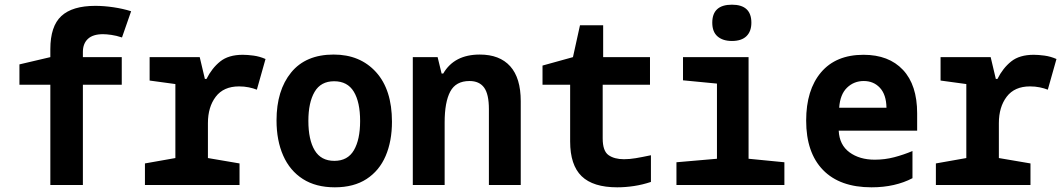

<svg xmlns="http://www.w3.org/2000/svg" viewBox="-20 -790 4544 820"><path d="M195 0V-428H63V-515L195 -546V-580Q195 -678 242 -721.5Q289 -765 387 -765Q424 -765 464.5 -759Q505 -753 540 -742L501 -630Q477 -638 455.5 -641Q434 -644 420 -644Q377 -644 355.5 -624Q334 -604 334 -568V-546H500V-428H334V0Z M599 0V-92L729 -115V-431L619 -446V-546H833L855 -453H862Q885 -499 920.5 -527.5Q956 -556 1017 -556Q1037 -556 1063 -552.5Q1089 -549 1114 -538L1077 -407Q1062 -413 1042.5 -417Q1023 -421 1001 -421Q935 -421 901.5 -377Q868 -333 868 -264V-115L1003 -92V0Z M1410 10Q1329 10 1273.5 -25.5Q1218 -61 1189.5 -125.5Q1161 -190 1161 -276Q1161 -404 1223.5 -480.5Q1286 -557 1405 -557Q1518 -557 1586 -482Q1654 -407 1654 -270Q1654 -187 1627 -124Q1600 -61 1545.5 -25.5Q1491 10 1410 10ZM1408 -103Q1465 -103 1491.5 -148.5Q1518 -194 1518 -273Q1518 -354 1491 -398.5Q1464 -443 1407 -443Q1350 -443 1323.5 -397.5Q1297 -352 1297 -274Q1297 -193 1324 -148Q1351 -103 1408 -103Z M1743 0V-546H1849L1866 -476H1873Q1920 -557 2029 -557Q2114 -557 2159 -507Q2204 -457 2204 -358V0H2068V-324Q2068 -388 2047.5 -416Q2027 -444 1985 -444Q1927 -444 1903 -399Q1879 -354 1879 -267V0Z M2616 10Q2513 10 2464 -37.5Q2415 -85 2415 -186V-428H2297V-510L2427 -546L2457 -682H2556V-546H2756V-428H2554V-199Q2554 -145 2579 -127.5Q2604 -110 2645 -110Q2669 -110 2695.5 -114.5Q2722 -119 2760 -127V-13Q2724 -1 2687.5 4.5Q2651 10 2616 10Z M3106 -615Q3067 -615 3044.5 -634.5Q3022 -654 3022 -693Q3022 -770 3106 -770Q3189 -770 3189 -693Q3189 -656 3168 -635.5Q3147 -615 3106 -615ZM2869 0V-97L3042 -112V-433L2897 -447V-546H3177V-112L3330 -97V0Z M3702 10Q3567 10 3495 -64Q3423 -138 3423 -275Q3423 -406 3486.5 -481Q3550 -556 3668 -556Q3776 -556 3836.5 -491.5Q3897 -427 3897 -306V-232H3562Q3565 -171 3608 -139.5Q3651 -108 3716 -108Q3759 -108 3799 -118.5Q3839 -129 3877 -145V-29Q3841 -10 3797 0Q3753 10 3702 10ZM3766 -330Q3765 -386 3738 -415Q3711 -444 3669 -444Q3627 -444 3597.5 -415.5Q3568 -387 3564 -330Z M3977 0V-92L4107 -115V-431L3997 -446V-546H4211L4233 -453H4240Q4263 -499 4298.5 -527.5Q4334 -556 4395 -556Q4415 -556 4441 -552.5Q4467 -549 4492 -538L4455 -407Q4440 -413 4420.5 -417Q4401 -421 4379 -421Q4313 -421 4279.5 -377Q4246 -333 4246 -264V-115L4381 -92V0Z"/></svg>

Font: Noto Sans Mono SemiCondensed
Style: Bold
Weight: 700
Width: 4
Designer: Monotype Design Team
Foundry: Monotype Imaging Inc.
Version: Version 2.014